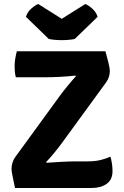

<svg xmlns="http://www.w3.org/2000/svg" viewBox="-20 -939 620 959"><path d="M279 -460.5Q293.5 -480.5 317.2 -509.5Q341 -538.5 359.5 -558.5L356.5 -561.5Q339 -559.5 318.5 -557.8Q298 -556 277.2 -555Q256.5 -554 237 -553.5Q217.5 -553 202.5 -553H59Q55.5 -567.5 54.2 -580.5Q53 -593.5 53 -606.5Q53 -627 56 -645Q59 -663 64 -683H506.5Q517 -645.5 521.5 -626.8Q526 -608 527.2 -599.5Q528.5 -591 528.5 -585Q528.5 -571.5 524.8 -557.5Q521 -543.5 511 -529L288 -223Q273.5 -203 251.5 -176.2Q229.5 -149.5 210 -129L213 -126Q245.5 -128.5 288.2 -130.8Q331 -133 363 -133H418.5Q455.5 -133 483.5 -140Q511.5 -147 531.5 -156.5Q536 -142 539 -122.8Q542 -103.5 542 -84.5Q542 -41.5 512.8 -20.8Q483.5 0 437.5 0H55Q47.5 -35.5 43.8 -53.8Q40 -72 38.8 -80.8Q37.5 -89.5 37.5 -96Q37.5 -110.5 42.2 -126.2Q47 -142 56.5 -155ZM406 -919Q421 -913.5 440.8 -896Q460.5 -878.5 467.5 -855L353.5 -744.5Q340.5 -741.5 323.2 -740Q306 -738.5 288.5 -738.5Q271 -738.5 253.8 -740Q236.5 -741.5 223.5 -744.5L109.5 -855Q116.5 -878.5 136.2 -896Q156 -913.5 171 -919L288.5 -845Z"/></svg>

Font: Signika Light
Style: Bold
Weight: 700
Version: Version 2.003;gftools[0.9.32]